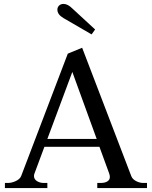

<svg xmlns="http://www.w3.org/2000/svg" viewBox="-20 -957 773 977"><path d="M272 -908Q272 -920 280.5 -928.5Q289 -937 304 -937Q325 -937 349 -913L464 -807L446 -782L303 -865Q272 -883 272 -908ZM728 -26V0H475V-26H492Q514 -26 526.5 -34Q539 -42 539 -56Q539 -64 536 -73L486 -210H206L155 -73Q153 -69 153 -61Q153 -45 168 -35.5Q183 -26 203 -26H221V0H5V-26H20Q40 -26 61 -36Q82 -46 88 -62L325 -684L398 -714L648 -61Q654 -45 672.5 -35.5Q691 -26 710 -26ZM472 -250 348 -591 221 -250Z"/></svg>

Font: TavirajRegular
Style: Regular
Weight: 400
Designer: Katatrad Team
Foundry: CadsonDemak
Version: Version 1.000